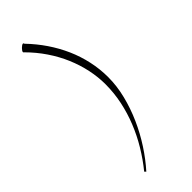

<svg xmlns="http://www.w3.org/2000/svg" viewBox="-266 -744 881 881"><g transform="rotate(-45 175.0 -303.0)"><path d="M85.9 98.1Q121.1 54.7 150.4 6.1Q179.7 -42.5 200.4 -94.2Q221.2 -146 232.7 -200.7Q244.1 -255.4 244.1 -311Q244.1 -357.9 233.9 -406.5Q223.6 -455.1 203.4 -502.7Q183.1 -550.3 152.8 -595Q122.6 -639.6 83 -679.2Q80.1 -680.7 80.1 -683.1Q80.1 -686.5 83.3 -691.2Q86.4 -695.8 90.8 -700.2Q95.2 -704.6 99.9 -707.8Q104.5 -710.9 107.9 -710.9Q111.3 -710.9 112.8 -705.1Q150.9 -665.5 180.9 -621.3Q210.9 -577.1 232.2 -529.1Q253.4 -481 264.6 -429.7Q275.9 -378.4 275.9 -325.2Q275.9 -268.1 261.2 -209.5Q246.6 -150.9 221.7 -95Q196.8 -39.1 163.6 12Q130.4 63 92.8 105Z"/></g></svg>

Font: Stalemate
Style: Regular
Weight: 400
Designer: Astigmatic (AOETI)
Foundry: Astigmatic (AOETI)
Version: Version 001.000